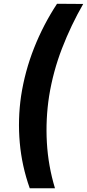

<svg xmlns="http://www.w3.org/2000/svg" viewBox="-20 -800 462 1020"><path d="M283 -780Q210 -669 161 -545Q112 -421 92 -290Q74 -166 85 -42Q96 82 138 200H272Q236 81 229 -43Q222 -167 241 -290Q262 -420 309.5 -543Q357 -666 422 -779Z"/></svg>

Font: Jost* 700 Bold Italic
Style: Bold Italic
Weight: 700
Italic angle: -10°
Version: Version 3.200; ttfautohint (v0.97) -l 8 -r 50 -G 200 -x 14 -